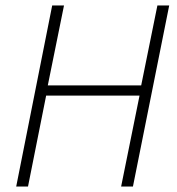

<svg xmlns="http://www.w3.org/2000/svg" viewBox="-20 -679 645 699"><path d="M39 0 170 -659H213L154 -368H494L553 -659H596L464 0H421L488 -331H148L82 0Z"/></svg>

Font: Source Sans 3 ExtraLight Light
Style: Italic
Weight: 300
Italic angle: -11°
Version: Version 3.052;hotconv 1.1.0;makeotfexe 2.6.0